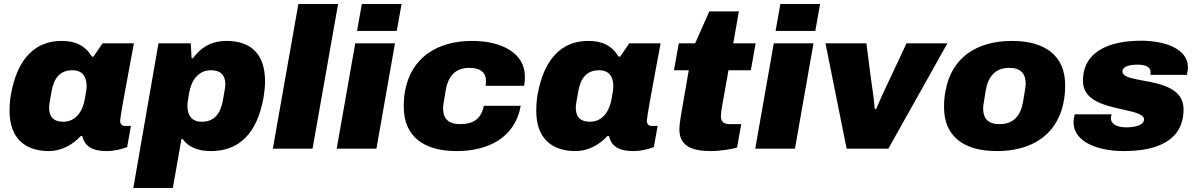

<svg xmlns="http://www.w3.org/2000/svg" viewBox="-20 -745 5998 962"><path d="M225 12C282 12 342 -16 385 -64H392C397 -45 404 -29 416 -18C438 4 473 12 516 12C549 12 586 4 617 -8L636 -114H607C592 -114 582 -122 582 -141C582 -156 607 -293 627 -400L651 -528H494L448 -461H441C405 -518 358 -540 288 -540C157 -540 67 -452 35 -273C29 -242 28 -213 28 -188C28 -58 100 12 225 12ZM297 -135C246 -135 226 -162 226 -206C226 -216 227 -226 239 -291C251 -353 280 -393 343 -393C393 -393 414 -360 414 -314C414 -303 413 -292 405 -248C394 -186 359 -135 297 -135Z M648 197H846L889 -48H896C924 -6 976 12 1037 12C1178 12 1267 -76 1300 -253C1305 -284 1308 -312 1308 -337C1308 -474 1238 -540 1114 -540C1050 -540 992 -516 947 -453H940L936 -528H774ZM991 -135C939 -135 919 -169 919 -215C919 -225 920 -236 928 -281C939 -343 974 -393 1037 -393C1088 -393 1109 -366 1109 -323C1109 -313 1108 -302 1096 -238C1084 -176 1054 -135 991 -135Z M1347 0H1546L1674 -725H1475Z M1769 -590H1968L1992 -725H1793ZM1667 0H1866L1959 -528H1760Z M2268 12C2424 12 2561 -54 2589 -215H2404C2392 -150 2351 -123 2286 -123C2225 -123 2200 -152 2200 -202C2200 -212 2201 -223 2213 -292C2225 -362 2261 -405 2331 -405C2385 -405 2415 -384 2415 -338C2415 -331 2414 -323 2413 -315H2606C2609 -331 2610 -347 2610 -361C2610 -478 2496 -540 2345 -540C2172 -540 2039 -457 2009 -287C2005 -263 2003 -237 2003 -210C2003 -61 2104 12 2268 12Z M2864 12C2921 12 2981 -16 3024 -64H3031C3036 -45 3043 -29 3055 -18C3077 4 3112 12 3155 12C3188 12 3225 4 3256 -8L3275 -114H3246C3231 -114 3221 -122 3221 -141C3221 -156 3246 -293 3266 -400L3290 -528H3133L3087 -461H3080C3044 -518 2997 -540 2927 -540C2796 -540 2706 -452 2674 -273C2668 -242 2667 -213 2667 -188C2667 -58 2739 12 2864 12ZM2936 -135C2885 -135 2865 -162 2865 -206C2865 -216 2866 -226 2878 -291C2890 -353 2919 -393 2982 -393C3032 -393 3053 -360 3053 -314C3053 -303 3052 -292 3044 -248C3033 -186 2998 -135 2936 -135Z M3542 12C3577 12 3639 5 3673 -6L3694 -123H3638C3602 -123 3592 -138 3592 -164C3592 -176 3594 -190 3597 -207L3630 -393H3742L3766 -528H3654L3682 -688H3534L3463 -528H3381L3357 -393H3431L3397 -197C3387 -140 3384 -112 3384 -96C3384 -14 3446 12 3542 12Z M3866 -590H4065L4089 -725H3890ZM3764 0H3963L4056 -528H3857Z M4222 0H4431L4727 -528H4522L4442 -357C4420 -311 4400 -270 4370 -199H4363C4357 -268 4348 -317 4343 -357L4321 -528H4116Z M4974 12C5091 12 5187 -24 5248 -98C5292 -152 5317 -225 5317 -318C5317 -467 5215 -540 5051 -540C4873 -540 4746 -456 4717 -287C4712 -263 4710 -236 4710 -208C4710 -60 4811 12 4974 12ZM4988 -123C4930 -123 4906 -152 4906 -201C4906 -211 4907 -223 4919 -292C4931 -362 4967 -405 5037 -405C5094 -405 5119 -376 5119 -327C5119 -316 5118 -304 5106 -235C5094 -165 5058 -123 4988 -123Z M5610 12C5777 12 5910 -40 5910 -197C5910 -318 5763 -329 5672 -348C5633 -356 5604 -366 5604 -386C5604 -417 5652 -421 5678 -421C5718 -421 5745 -411 5745 -383C5745 -380 5745 -376 5744 -370H5927C5929 -380 5932 -396 5932 -408C5932 -504 5809 -541 5698 -541C5537 -541 5406 -487 5406 -340C5406 -240 5515 -217 5603 -197C5662 -184 5712 -173 5712 -147C5712 -114 5657 -107 5622 -107C5579 -107 5546 -122 5546 -153C5546 -158 5547 -165 5550 -172H5365C5362 -163 5359 -144 5359 -133C5359 -29 5490 12 5610 12Z"/></svg>

Font: Archivo Black
Style: Italic
Weight: 900
Italic angle: -10°
Designer: Hector Gatti
Foundry: Omnibus-Type
Version: Version 2.001